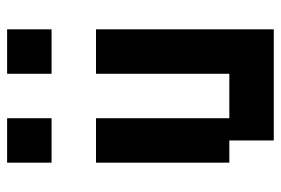

<svg xmlns="http://www.w3.org/2000/svg" viewBox="-145 -770 790 540"><g transform="rotate(-90 250.0 -500.0)"><path d="M62.5 -625H187.5V-250H312.5V-625H437.5V-125H125V-250H62.5ZM62.5 -875H187.5V-750H62.5ZM312.5 -875H437.5V-750H312.5Z"/></g></svg>

Font: Amiga Topaz Unicode Rus
Style: Regular
Weight: 400
Designer: dMG of Trueschool and Divine Stylers
Foundry: dMG of Trueschool and Divine Stylers
Version: Version 1.1